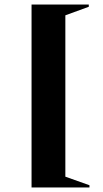

<svg xmlns="http://www.w3.org/2000/svg" viewBox="-20 -742 457 852"><path d="M120 -722H374V-712L270 -674V42L377 80V90H120Z"/></svg>

Font: Cinzel Bold(RUS BY LYAJKA)
Style: Regular
Weight: 700
Designer: Natanael Gama
Version: Version 1.001;PS 001.001;hotconv 1.0.56;makeotf.lib2.0.21325